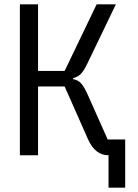

<svg xmlns="http://www.w3.org/2000/svg" viewBox="-20 -718 640 888"><path d="M482 150V0H481Q420 0 387 -74L279 -318H156V0H72V-698H156V-390H279L427 -698H516L383 -422Q366 -387 351 -373.5Q336 -360 318 -357V-352Q341 -348 355.5 -332Q370 -316 388 -275L478 -73H559V150Z"/></svg>

Font: Lilex Nerd Font
Style: Regular
Weight: 400
Designer: Mike Abbink, Paul van der Laan, Pieter van Rosmalen, Mikhael Khrustik
Foundry: Mikhael Khrustik
Version: Version 2.400; ttfautohint (v1.8.4.7-5d5b);Nerd Fonts 3.3.0